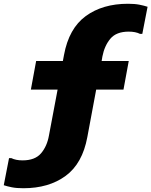

<svg xmlns="http://www.w3.org/2000/svg" viewBox="-116 -752 804 1020"><path d="M4 100Q70 100 102 62.5Q134 25 144 -32L190 -276H48L76 -428H218L224 -460Q250 -601 339.5 -666.5Q429 -732 564 -732Q600 -732 625 -727Q650 -722 668 -716L640 -572H628Q604 -584 568 -584Q502 -584 470.5 -546.5Q439 -509 428 -452L424 -428H568L540 -276H395L348 -24Q322 117 232.5 182.5Q143 248 8 248Q-28 248 -53 243Q-78 238 -96 232L-68 88H-56Q-32 100 4 100Z"/></svg>

Font: Kufam Black
Style: Italic
Weight: 900
Italic angle: -11°
Designer: Artur Schmal
Foundry: Original Type
Version: Version 1.301; ttfautohint (v1.8.3)